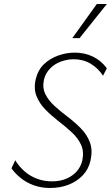

<svg xmlns="http://www.w3.org/2000/svg" viewBox="-20 -927 552 956"><path d="M229 9Q186 9 149.5 -4Q113 -17 84.5 -39.5Q56 -62 37 -89L56 -129Q74 -99 101 -75Q128 -51 163 -37.5Q198 -24 239 -24Q297 -24 338 -52.5Q379 -81 390 -129Q399 -173 383.5 -206.5Q368 -240 337 -268.5Q306 -297 271 -324Q236 -351 206.5 -381Q177 -411 162 -448Q147 -485 158 -533Q169 -579 199 -607.5Q229 -636 270 -650.5Q311 -665 352 -665Q402 -665 443 -645Q484 -625 512 -587L493 -550Q468 -588 431 -610Q394 -632 347 -632Q315 -632 283.5 -620.5Q252 -609 229.5 -586Q207 -563 199 -531Q190 -490 206 -458Q222 -426 252.5 -398.5Q283 -371 318 -344.5Q353 -318 383 -287.5Q413 -257 427.5 -218.5Q442 -180 431 -129Q422 -86 393 -55Q364 -24 322 -7.5Q280 9 229 9ZM340 -737 462 -907H512L376 -737Z"/></svg>

Font: Ysabeau Infant ExtraLight
Style: Italic
Weight: 250
Italic angle: -12°
Designer: Christian Thalmann (Catharsis Fonts)
Version: Version 2.001;gftools[0.9.30]; featfreeze: ss01,ss02,lnum